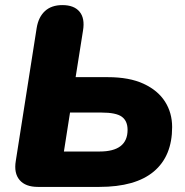

<svg xmlns="http://www.w3.org/2000/svg" viewBox="-20 -734 728 754"><path d="M129 0Q80 0 57 -27Q34 -54 42 -102L124 -624Q131 -667 156.5 -690.5Q182 -714 225 -714Q271 -714 292.5 -688Q314 -662 306 -614L277 -431H403Q488 -431 544 -405Q600 -379 628 -335Q656 -291 656 -235Q656 -121 584 -60.5Q512 0 370 0ZM231 -139H371Q481 -139 481 -224Q481 -259 458.5 -275.5Q436 -292 378 -292H255Z"/></svg>

Font: Nunito Black
Style: Italic
Weight: 900
Italic angle: -9°
Designer: Vernon Adams
Foundry: Vernon Adams
Version: Version 3.601; ttfautohint (v1.8.2.53-6de2)